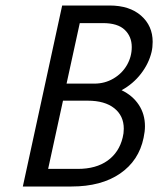

<svg xmlns="http://www.w3.org/2000/svg" viewBox="-20 -678 610 698"><path d="M422 -350Q462 -331 484.5 -297Q507 -263 507 -219Q507 -200 502 -177Q485 -94 416.5 -47Q348 0 240 0H63L206 -658H378Q451 -658 493 -621Q535 -584 535 -526Q535 -506 531 -489Q521 -447 492.5 -410Q464 -373 422 -350ZM354 -594H270L222 -374H323Q361 -374 392.5 -392.5Q424 -411 441.5 -441.5Q459 -472 459 -507Q459 -545 433.5 -569.5Q408 -594 354 -594ZM430 -210Q430 -257 395.5 -284.5Q361 -312 299 -312H209L155 -64H263Q329 -64 371 -94Q413 -124 426 -178Q430 -193 430 -210Z"/></svg>

Font: Ysabeau Medium
Style: Italic
Weight: 500
Italic angle: -12°
Designer: Christian Thalmann (Catharsis Fonts)
Version: Version 0.003